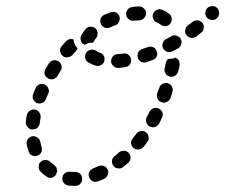

<svg xmlns="http://www.w3.org/2000/svg" viewBox="-20 -583 732 624"><path d="M246 7Q244 11 241 14Q238 18 234 19Q230 21 225 21H223Q212 21 202 20Q193 19 187 11Q181 4 183 -5Q183 -10 185 -14Q188 -17 191 -20Q195 -23 199 -24Q203 -25 208 -25Q215 -24 222 -24H225Q232 -24 238 -20Q244 -16 246 -9Q247 -6 247 -3Q247 -2 247 -2Q247 -2 247 -2Q247 3 246 7ZM330 -15Q334 -24 330 -32Q329 -32 329 -32Q329 -32 329 -33Q328 -34 327 -36Q325 -39 323 -41Q320 -43 317 -44Q313 -45 308 -45Q304 -45 300 -43Q291 -39 283 -36Q279 -34 275 -31Q272 -28 270 -24Q268 -20 268 -15Q268 -11 270 -7Q273 2 281 6Q290 10 299 6Q309 3 319 -2Q327 -6 330 -15ZM146 -5Q137 -4 130 -10Q120 -17 112 -25Q109 -28 107 -32Q106 -37 106 -41Q106 -45 107 -50Q109 -54 112 -57Q116 -60 120 -62Q124 -63 128 -63Q133 -63 137 -61Q141 -60 144 -56Q150 -51 157 -46Q160 -43 163 -39Q165 -35 165 -31Q166 -29 166 -27Q166 -25 165 -24Q163 -19 162 -15Q162 -15 161 -14Q161 -14 161 -14Q156 -7 146 -5ZM402 -61Q404 -65 404 -69Q405 -74 403 -78Q402 -82 399 -85Q399 -85 399 -86Q399 -86 399 -86Q397 -87 396 -88Q390 -93 382 -93Q373 -93 367 -88Q360 -81 353 -76Q345 -70 344 -61Q343 -51 349 -44Q351 -41 355 -38Q359 -36 364 -36Q368 -35 372 -36Q377 -37 380 -40Q389 -47 397 -54Q400 -57 402 -61ZM84 -78Q75 -82 73 -91Q69 -102 67 -113Q65 -122 70 -130Q75 -138 84 -140Q89 -141 93 -140Q98 -139 101 -136Q105 -134 108 -130Q110 -126 111 -122Q113 -113 115 -105Q117 -99 116 -92Q114 -86 109 -81Q105 -80 102 -77Q101 -77 101 -77Q101 -77 101 -77Q92 -74 84 -78ZM463 -138Q462 -148 454 -153Q454 -153 454 -153Q454 -153 454 -153Q453 -154 452 -155Q449 -157 445 -157Q441 -158 438 -157Q433 -157 429 -154Q425 -152 423 -148Q417 -141 411 -133Q405 -126 406 -117Q407 -108 414 -102Q422 -96 431 -97Q440 -98 446 -105Q453 -113 459 -122Q465 -129 463 -138ZM69 -171Q63 -178 64 -187Q65 -198 67 -209Q68 -213 71 -217Q73 -221 77 -223Q81 -226 85 -227Q89 -227 94 -227Q103 -225 108 -217Q113 -210 112 -200Q110 -191 109 -182Q109 -178 106 -174Q104 -170 101 -167Q98 -165 96 -164Q93 -163 90 -163Q87 -163 84 -162Q84 -162 84 -162Q84 -162 84 -162Q75 -163 69 -171ZM508 -217Q505 -226 496 -230Q496 -230 496 -230Q496 -230 496 -230Q495 -230 494 -231Q486 -234 478 -231Q470 -227 466 -220Q462 -211 457 -203Q453 -195 455 -186Q458 -177 466 -172Q474 -168 483 -170Q492 -173 497 -181Q502 -190 506 -200Q511 -208 508 -217ZM93 -253Q90 -256 88 -260Q86 -264 86 -269Q86 -273 88 -277Q91 -287 96 -297Q97 -301 101 -304Q104 -307 108 -309Q112 -310 117 -310Q121 -310 125 -308Q134 -304 137 -296Q141 -287 137 -279Q133 -270 129 -261Q128 -257 125 -254Q122 -250 118 -249Q114 -247 111 -247Q107 -247 104 -247Q102 -248 100 -248Q100 -248 100 -248Q100 -248 100 -248Q96 -250 93 -253ZM540 -282V-284Q542 -288 541 -293Q541 -297 539 -301Q537 -305 534 -308Q530 -311 526 -312Q525 -312 524 -313Q516 -315 508 -310Q500 -306 498 -298L497 -296Q494 -288 491 -279Q490 -275 490 -271Q490 -266 492 -262Q494 -258 497 -255Q501 -252 505 -251Q509 -249 514 -249Q518 -250 522 -252Q526 -253 529 -257Q532 -260 534 -264Q537 -273 540 -282ZM129 -334Q126 -338 125 -342Q124 -346 125 -351Q126 -355 128 -359Q133 -368 139 -377Q141 -381 145 -383Q149 -386 153 -387Q157 -388 162 -387Q166 -386 170 -384Q178 -379 180 -369Q182 -360 177 -353Q171 -345 167 -336Q162 -329 154 -326Q145 -324 138 -327Q137 -328 136 -328Q136 -328 136 -328Q136 -328 136 -328Q132 -331 129 -334ZM563 -380Q563 -384 560 -388Q558 -391 556 -393Q553 -395 550 -396Q543 -392 535 -392Q530 -391 526 -391Q523 -389 522 -386Q520 -383 519 -380Q518 -371 515 -361Q513 -352 518 -344Q523 -336 532 -334Q541 -332 549 -337Q557 -342 559 -351Q562 -361 564 -371Q564 -375 563 -380ZM402 -373Q396 -366 387 -365Q376 -363 365 -362Q356 -362 349 -368Q342 -374 341 -383Q341 -393 347 -400Q353 -407 362 -407Q371 -408 381 -409Q389 -410 396 -406Q403 -401 405 -394Q406 -392 406 -390Q406 -390 406 -390Q406 -390 406 -390Q407 -381 402 -373ZM307 -371Q299 -367 290 -370Q277 -374 267 -380Q259 -385 257 -394Q255 -403 260 -411Q265 -419 274 -421Q283 -423 291 -419Q296 -415 304 -412Q311 -410 315 -405Q319 -399 320 -393Q319 -389 319 -386Q319 -385 319 -385Q319 -384 319 -384Q316 -375 307 -371ZM489 -399Q485 -391 476 -388Q466 -384 456 -381Q448 -378 439 -382Q431 -386 428 -395Q425 -404 429 -413Q434 -421 443 -424Q451 -427 461 -430Q469 -433 477 -430Q485 -427 488 -419Q489 -418 489 -417Q489 -417 489 -417Q489 -417 489 -417Q493 -408 489 -399ZM178 -409Q176 -413 175 -417Q175 -422 176 -426Q178 -430 181 -434Q188 -442 195 -449Q200 -454 206 -456Q213 -457 219 -455Q219 -449 221 -444Q224 -435 230 -428Q231 -427 232 -426Q231 -424 230 -422Q229 -420 228 -418Q221 -411 215 -404Q209 -398 201 -397Q193 -395 185 -400Q185 -401 184 -402Q183 -402 183 -402Q183 -402 183 -402Q180 -405 178 -409ZM569 -440Q572 -449 567 -457Q567 -457 567 -457Q567 -457 567 -457Q566 -458 566 -459Q564 -462 560 -464Q557 -466 554 -467Q549 -469 545 -468Q540 -468 536 -465Q528 -461 520 -456Q511 -452 509 -443Q506 -434 510 -426Q514 -418 523 -415Q532 -412 540 -416Q550 -421 559 -426Q567 -431 569 -440ZM247 -443Q244 -447 243 -451Q241 -455 242 -460Q242 -464 244 -468Q250 -479 258 -488Q263 -495 273 -496Q282 -497 289 -492Q296 -486 297 -477Q298 -467 293 -460Q288 -454 284 -447Q284 -446 283 -445Q283 -445 282 -444Q275 -445 268 -443Q261 -441 254 -437Q254 -437 254 -437Q254 -437 254 -438Q250 -440 247 -443ZM640 -484Q642 -488 642 -492Q643 -497 642 -501Q640 -505 638 -509Q638 -509 638 -509Q638 -509 638 -509Q636 -510 635 -511Q629 -517 621 -517Q613 -517 606 -512Q599 -506 591 -501Q587 -498 585 -494Q583 -490 582 -486Q581 -481 582 -477Q583 -473 586 -469Q592 -462 601 -460Q610 -459 618 -464Q626 -471 634 -477Q638 -480 640 -484ZM325 -492Q332 -491 338 -494Q346 -498 355 -501Q364 -504 367 -513Q371 -521 368 -530Q365 -539 356 -543Q348 -546 339 -543Q329 -539 319 -535Q310 -531 307 -522Q304 -513 308 -505Q308 -505 308 -504Q308 -504 308 -504Q311 -501 313 -498Q318 -493 325 -492ZM490 -551Q499 -555 508 -551Q520 -546 530 -538Q537 -533 538 -523Q539 -514 534 -507Q528 -499 519 -498Q510 -497 502 -503Q497 -507 490 -510Q484 -512 480 -518Q477 -523 476 -529Q477 -534 477 -538Q477 -538 478 -539Q478 -539 478 -539Q482 -548 490 -551ZM394 -525Q396 -522 399 -520Q402 -517 407 -516Q411 -515 415 -516Q425 -517 434 -517Q443 -518 449 -525Q455 -532 455 -541Q454 -550 447 -556Q441 -563 431 -562Q421 -562 410 -560Q400 -559 395 -552Q389 -544 390 -535Q390 -535 390 -535Q390 -535 390 -535Q391 -533 391 -531Q392 -527 394 -525ZM692 -542Q692 -551 685 -558Q678 -564 669 -563Q660 -563 653 -556Q647 -549 647 -539Q648 -530 654 -524Q661 -518 671 -518Q680 -518 686 -525L687 -526Q693 -533 692 -542Z"/></svg>

Font: FRB American Cursive Dashed Extrabold
Style: Bold Italic
Weight: 800
Italic angle: -25°
Version: Version 2.0;Modular Font Editor K font №1